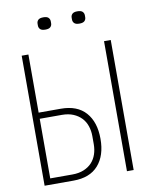

<svg xmlns="http://www.w3.org/2000/svg" viewBox="-95 -947 790 1015"><g transform="rotate(-10 300.0 -439.0)"><path d="M61 -698H97V-386H216Q304 -386 349.5 -334.5Q395 -283 395 -193Q395 -103 349.5 -51.5Q304 0 216 0H61ZM216 -33Q251 -33 277.5 -44Q304 -55 321 -73.5Q338 -92 346.5 -117Q355 -142 355 -171V-215Q355 -243 346.5 -268.5Q338 -294 320.5 -312.5Q303 -331 277 -342Q251 -353 216 -353H97V-33ZM503 -698H539V0H503ZM209 -812Q189 -812 181 -820Q173 -828 173 -840V-850Q173 -862 181 -870Q189 -878 209 -878Q228 -878 236 -870Q244 -862 244 -850V-840Q244 -828 236 -820Q228 -812 209 -812ZM391 -812Q372 -812 364 -820Q356 -828 356 -840V-850Q356 -862 364 -870Q372 -878 391 -878Q411 -878 419 -870Q427 -862 427 -850V-840Q427 -828 419 -820Q411 -812 391 -812Z"/></g></svg>

Font: IBM Plex Mono ExtraLight
Style: Regular
Weight: 200
Monospace: yes
Designer: Mike Abbink, Paul van der Laan, Pieter van Rosmalen
Foundry: Bold Monday
Version: Version 2.3